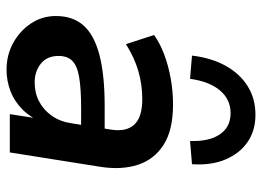

<svg xmlns="http://www.w3.org/2000/svg" viewBox="-127 -664 801 587"><g transform="rotate(90 273.5 -370.5)"><path d="M193 10Q148 10 111 -10.5Q74 -31 51.5 -65Q29 -99 29 -141Q29 -193 58 -225.5Q87 -258 148 -274Q209 -290 304 -290H384L373 -218H310Q251 -218 216 -212Q181 -206 166 -191Q151 -176 151 -149Q151 -114 174.5 -95Q198 -76 232 -76Q264 -76 290 -89.5Q316 -103 334 -128.5Q352 -154 357 -189L376 -308Q384 -355 361.5 -380Q339 -405 283 -405Q239 -405 197.5 -393Q156 -381 115 -355L87 -441Q112 -459 146.5 -472Q181 -485 220.5 -492Q260 -499 299 -499Q378 -499 423 -470Q468 -441 484 -391Q500 -341 490 -277L446 0H329L345 -104H355Q341 -65 315.5 -39.5Q290 -14 258.5 -2Q227 10 193 10ZM221 -551 150 -557Q157 -617 181.5 -660.5Q206 -704 244 -727.5Q282 -751 331 -751Q379 -751 414 -727Q449 -703 467.5 -659.5Q486 -616 482 -557L411 -551Q413 -610 390.5 -642.5Q368 -675 326 -675Q284 -675 256.5 -642.5Q229 -610 221 -551Z"/></g></svg>

Font: Nunito Sans 12pt
Style: Bold Italic
Weight: 700
Italic angle: -9°
Designer: Vernon Adams
Foundry: Vernon Adams
Version: Version 3.101;gftools[0.9.27]